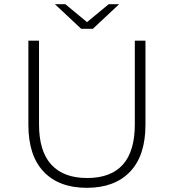

<svg xmlns="http://www.w3.org/2000/svg" viewBox="-20 -895 833 920"><path d="M425 -757H369L243 -875H293L397 -789L501 -875H551ZM626 -700H677V-297Q677 -149 603 -72Q529 5 396 5Q263 5 189.5 -72Q116 -149 116 -297V-700H167V-299Q167 -170 226 -106Q285 -42 397 -42Q626 -42 626 -299Z"/></svg>

Font: mBank Light
Style: Regular
Weight: 300
Designer: Julieta Ulanovsky
Foundry: Julieta Ulanovsky
Version: Version 7.200;PS 007.200;hotconv 1.0.88;makeotf.lib2.5.64775